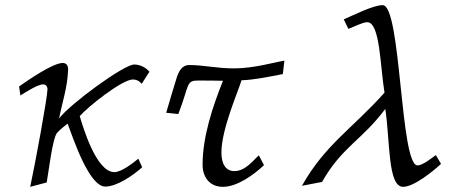

<svg xmlns="http://www.w3.org/2000/svg" viewBox="-20 -708 1752 744"><path d="M54 -373 59 -338C78 -350 126 -381 147 -381C158 -381 164 -373 164 -362C163 -326 117 -77 97 16L161 -1C168 -38 183 -171 201 -193C213 -207 242 -229 242 -229C262 -177 324 15 388 15C434 15 498 -30 531 -60L516 -93C495 -76 451 -41 423 -41C352 -41 300 -221 289 -258C320 -294 453 -400 495 -400C518 -400 529 -383 529 -383L559 -430C545 -447 522 -458 500 -458C460 -458 251 -305 209 -249C223 -320 241 -366 244 -439C244 -453 238 -464 223 -464C185 -464 88 -397 54 -373Z M624 -271 671 -266C716 -383 699 -396 751 -396C794 -396 844 -395 844 -395C804 -295 765 -178 765 -70C765 -23 791 16 844 16C899 16 964 -31 1003 -68L983 -106C962 -88 932 -45 888 -45C854 -45 838 -74 838 -117C838 -207 903 -354 916 -397C963 -398 1030 -412 1076 -421L1082 -473C1044 -467 964 -443 887 -443C819 -443 770 -456 713 -456C685 -456 673 -431 666 -411C653 -369 635 -310 624 -271Z M1150 12 1228 -3C1304 -138 1384 -166 1473 -286C1492 -162 1482 16 1542 16C1584 16 1659 -45 1689 -73L1669 -107C1653 -96 1618 -67 1598 -67C1530 -67 1535 -688 1463 -688C1425 -688 1348 -648 1312 -633L1330 -596C1347 -602 1385 -622 1403 -622C1453 -622 1453 -451 1470 -349C1348 -212 1239 -147 1150 12Z"/></svg>

Font: KpSans
Style: Italic
Weight: 400
Italic angle: -11°
Version: Version 0.66